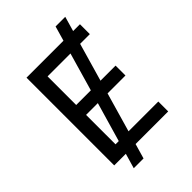

<svg xmlns="http://www.w3.org/2000/svg" viewBox="-263 -926 1126 1126"><g transform="rotate(-45 300.5 -363.0)"><path d="M157.2 92.8H238.3L265.1 0H535.6V-82H288.6L358.9 -326.2H507.3V-408.2H382.3L450.7 -645.5H531.2V-727.5H474.6L501 -819.3H420.9L394.5 -727.5H87.9V0H184.1ZM180.7 -82V-326.2H278.3L207.5 -82ZM180.7 -408.2V-645.5H370.6L302.2 -408.2Z"/></g></svg>

Font: Raveo
Style: Regular
Weight: 400
Designer: Jakub Foglar, Rasmus Andersson (Inter)
Foundry: Jakubfoglar.com
Version: Version 1.100;Glyphs 3.2.3 (3260)